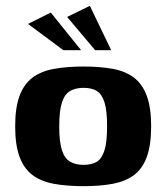

<svg xmlns="http://www.w3.org/2000/svg" viewBox="-20 -632 570 658"><path d="M266 6Q209 6 165 -2Q121 -10 91.5 -32Q62 -54 47 -94.5Q32 -135 32 -199Q32 -263 47 -303.5Q62 -344 91.5 -366Q121 -388 165 -396Q209 -404 266 -404Q324 -404 367 -396Q410 -388 439 -366Q468 -344 483 -303.5Q498 -263 498 -199Q498 -135 483 -94Q468 -53 438.5 -31.5Q409 -10 366 -2Q323 6 266 6ZM266 -67Q294 -67 311.5 -77.5Q329 -88 338 -116.5Q347 -145 347 -199Q347 -253 338 -281.5Q329 -310 311.5 -320.5Q294 -331 266 -331Q240 -331 221 -320.5Q202 -310 192.5 -281.5Q183 -253 183 -199Q183 -145 192.5 -116.5Q202 -88 221 -77.5Q240 -67 266 -67ZM197 -460 76 -550 154 -589 258 -460ZM306 -460 210 -574 288 -612 361 -460Z"/></svg>

Font: Genos Thin
Style: Bold
Weight: 700
Version: Version 1.010